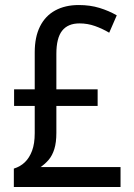

<svg xmlns="http://www.w3.org/2000/svg" viewBox="-20 -743 534 763"><path d="M293 -723Q338 -723 375.5 -711.5Q413 -700 444 -682L414 -613Q387 -629 357.5 -639.5Q328 -650 296 -650Q250 -650 227 -621Q204 -592 204 -529V-388H368V-322H204V-215Q204 -177 196 -151Q188 -125 173.5 -108Q159 -91 141 -79H459V0H35V-73Q61 -81 79 -98.5Q97 -116 107.5 -144Q118 -172 118 -214V-322H36V-388H118V-535Q118 -596 139 -638Q160 -680 199.5 -701.5Q239 -723 293 -723Z"/></svg>

Font: Noto Sans Display SemiCondensed
Style: Regular
Weight: 400
Width: 4
Version: Version 2.003